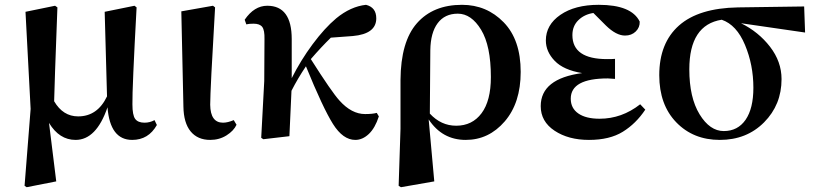

<svg xmlns="http://www.w3.org/2000/svg" viewBox="-20 -571 3418 805"><path d="M627.9 -67.4 637.7 -46.9Q602.5 15.6 534.2 15.6Q441.4 15.6 430.7 -121.1Q383.8 15.6 296.9 15.6Q228.5 15.6 185.5 -55.7L215.8 189.5L91.8 213.9L83 208L108.4 -114.3L86.9 -521.5L210.9 -546.9L220.7 -540Q208 -203.1 207 -146.5Q244.1 -83 307.6 -83Q388.7 -83 428.7 -167L418.9 -521.5L543.9 -546.9L552.7 -540Q534.2 -199.2 535.2 -133.8Q535.2 -87.9 546.9 -72.3Q558.6 -56.6 585.9 -56.6Q608.4 -56.6 627.9 -67.4Z M861.3 15.6Q808.6 15.6 779.3 -20Q750 -55.7 749 -124L740.2 -523.4L873 -546.9L881.8 -540Q861.3 -192.4 861.3 -131.8Q862.3 -56.6 915 -56.6Q934.6 -56.6 960 -67.4L971.7 -47.9Q960 -22.5 929.7 -3.4Q899.4 15.6 861.3 15.6Z M1559.6 -97.7 1568.4 -83Q1552.7 -34.2 1526.4 -9.3Q1500 15.6 1469.7 15.6Q1418 15.6 1376 -51.3Q1334 -118.2 1262.7 -293Q1228.5 -242.2 1202.1 -190.4Q1196.3 -72.3 1193.4 0L1084 12.7L1075.2 6.8L1087.9 -231.4L1088.9 -407.2Q1089.8 -444.3 1079.6 -458Q1069.3 -471.7 1043 -471.7Q1023.4 -471.7 1012.7 -468.8L1005.9 -488.3Q1045.9 -546.9 1100.6 -546.9Q1203.1 -546.9 1203.1 -407.2V-243.2Q1240.2 -317.4 1290.5 -385.3Q1340.8 -453.1 1389.6 -494.1Q1450.2 -543.9 1514.6 -550.8Q1557.6 -540 1557.6 -494.1Q1557.6 -428.7 1459 -419.9L1367.2 -413.1Q1327.1 -374 1283.2 -323.2Q1371.1 -184.6 1403.3 -149.4Q1454.1 -92.8 1510.7 -92.8Q1542 -92.8 1559.6 -97.7Z M1784.2 -360.4 1782.2 -94.7Q1829.1 -43.9 1892.6 -43.9Q1960 -43.9 1999 -96.2Q2038.1 -148.4 2038.1 -248Q2038.1 -378.9 1997.1 -446.3Q1956.1 -513.7 1899.4 -513.7Q1844.7 -513.7 1814.9 -473.6Q1785.2 -433.6 1784.2 -360.4ZM1659.2 -31.2V-235.4Q1660.2 -396.5 1728 -473.6Q1795.9 -550.8 1917 -550.8Q2020.5 -550.8 2091.8 -477.5Q2163.1 -404.3 2163.1 -269.5Q2163.1 -139.6 2096.2 -62Q2029.3 15.6 1932.6 15.6Q1834 15.6 1777.3 -70.3L1800.8 189.5L1661.1 213.9L1651.4 208Z M2664.1 -133.8 2685.5 -111.3Q2646.5 -52.7 2591.3 -18.6Q2536.1 15.6 2449.2 15.6Q2363.3 15.6 2305.2 -22.9Q2247.1 -61.5 2247.1 -126Q2247.1 -241.2 2420.9 -264.6Q2342.8 -277.3 2305.7 -315.9Q2268.6 -354.5 2268.6 -401.4Q2268.6 -466.8 2329.6 -508.8Q2390.6 -550.8 2490.2 -550.8Q2627.9 -550.8 2662.1 -480.5Q2663.1 -456.1 2645.5 -439Q2627.9 -421.9 2600.6 -421.9Q2563.5 -421.9 2520.5 -463.9L2467.8 -516.6Q2429.7 -510.7 2404.8 -486.3Q2379.9 -461.9 2379.9 -423.8Q2379.9 -323.2 2525.4 -323.2Q2548.8 -323.2 2558.6 -324.2V-240.2Q2537.1 -242.2 2528.3 -242.2Q2373 -242.2 2373 -157.2Q2373 -117.2 2404.8 -95.2Q2436.5 -73.2 2494.1 -73.2Q2586.9 -73.2 2664.1 -133.8Z M3138.7 -203.1Q3138.7 -298.8 3103.5 -382.8Q3068.4 -466.8 3005.9 -488.3Q2870.1 -466.8 2870.1 -280.3Q2870.1 -162.1 2913.1 -91.8Q2956.1 -21.5 3014.6 -21.5Q3073.2 -21.5 3106 -68.8Q3138.7 -116.2 3138.7 -203.1ZM3355.5 -434.6 3086.9 -473.6Q3160.2 -437.5 3208.5 -375Q3256.8 -312.5 3256.8 -239.3Q3256.8 -131.8 3183.6 -58.1Q3110.4 15.6 2998 15.6Q2886.7 15.6 2815.4 -58.1Q2744.1 -131.8 2744.1 -255.9Q2744.1 -390.6 2826.7 -463.9Q2909.2 -537.1 3074.2 -540L3351.6 -543.9Z"/></svg>

Font: GenYoMin TW TTF Bold
Style: Regular
Weight: 700
Version: Version 1.300